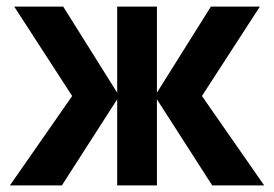

<svg xmlns="http://www.w3.org/2000/svg" viewBox="-20 -560 828 580"><path d="M167 0H10L198 -270L23 -540H171L334 -280V-540H454V-280L617 -540H765L590 -270L778 0H621L454 -260V0H334V-260Z"/></svg>

Font: Hauora ExtraBold
Style: Regular
Weight: 800
Designer: Wayne Shih
Foundry: WCYS
Version: Version 1.001